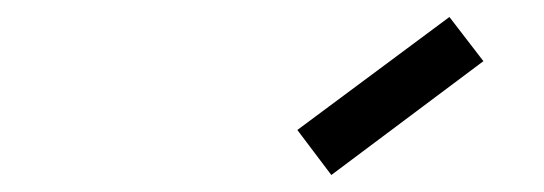

<svg xmlns="http://www.w3.org/2000/svg" viewBox="-20 -885 640 226"><path d="M370 -679 330 -732 509 -865 549 -813Z"/></svg>

Font: Victor Mono
Style: Italic
Weight: 400
Italic angle: -12°
Monospace: yes
Designer: Rune Bjørnerås
Version: Version 1.561;gftools[0.9.30]